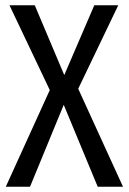

<svg xmlns="http://www.w3.org/2000/svg" viewBox="-20 -709 489 729"><path d="M277 -372 447 0H351L222 -311L94 0H2L169 -367L16 -689H112L224 -424L338 -689H429Z"/></svg>

Font: Fira Sans Extra Condensed
Style: Regular
Weight: 400
Width: 1
Designer: Carrois Corporate & Edenspiekermann AG
Foundry: Carrois Corporate GbR & Edenspiekermann AG
Version: Version 4.203